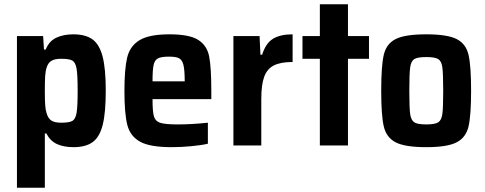

<svg xmlns="http://www.w3.org/2000/svg" viewBox="-20 -678 2260 895"><path d="M59 -510H181L185 -447H193Q209 -487 243 -502.5Q277 -518 321 -518Q378 -518 410.5 -495Q443 -472 458 -415.5Q473 -359 473 -256Q473 -154 459 -97Q445 -40 412.5 -16Q380 8 323 8Q277 8 245.5 -6.5Q214 -21 196 -56H189V197H59ZM342 -255Q342 -329 337 -358Q332 -387 317.5 -395.5Q303 -404 265 -404Q236 -404 220.5 -395Q205 -386 198 -365Q192 -348 190.5 -323Q189 -298 189 -255Q189 -214 190.5 -190Q192 -166 197 -151Q204 -126 219.5 -116Q235 -106 265 -106Q303 -106 317.5 -114.5Q332 -123 337 -152Q342 -181 342 -255Z M965 -216H691Q691 -158 697.5 -135.5Q704 -113 727 -105.5Q750 -98 810 -98Q872 -98 949 -106V-8Q919 -1 871.5 3.5Q824 8 780 8Q679 8 633 -17.5Q587 -43 573.5 -95.5Q560 -148 560 -254Q560 -357 573 -410.5Q586 -464 631 -491Q676 -518 770 -518Q863 -518 904 -492Q945 -466 955 -415Q965 -364 965 -254ZM691 -299H841Q841 -352 835 -375.5Q829 -399 814.5 -406.5Q800 -414 768 -414Q732 -414 716.5 -406Q701 -398 696 -375Q691 -352 691 -299Z M1068 -510H1190L1194 -423H1202Q1219 -477 1253 -497.5Q1287 -518 1344 -518V-389Q1288 -389 1256.5 -373Q1225 -357 1211.5 -320Q1198 -283 1198 -217V0H1068Z M1471 0V-404H1390V-510H1471V-658H1602V-510H1700V-404H1602V0Z M1757 -255Q1757 -371 1769 -422.5Q1781 -474 1824.5 -496Q1868 -518 1967 -518Q2065 -518 2108.5 -496Q2152 -474 2164 -422.5Q2176 -371 2176 -255Q2176 -140 2164 -88.5Q2152 -37 2108.5 -14.5Q2065 8 1967 8Q1868 8 1824.5 -14.5Q1781 -37 1769 -88.5Q1757 -140 1757 -255ZM2046 -255Q2046 -335 2042 -364Q2038 -393 2023 -402.5Q2008 -412 1967 -412Q1926 -412 1911 -402.5Q1896 -393 1892 -364Q1888 -335 1888 -255Q1888 -175 1892 -146.5Q1896 -118 1911 -108Q1926 -98 1967 -98Q2008 -98 2023 -108Q2038 -118 2042 -146.5Q2046 -175 2046 -255Z"/></svg>

Font: Saira Semi Condensed SemiBold
Style: Regular
Weight: 600
Width: 4
Designer: Hector Gatti with collaboration of the Omnibus-Type team
Foundry: Omnibus-Type
Version: Version 1.001; ttfautohint (v1.8)